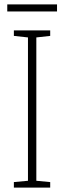

<svg xmlns="http://www.w3.org/2000/svg" viewBox="-20 -852 291 872"><path d="M208 0H43V-25L107 -31V-682L43 -689V-714H208V-689L145 -682V-31L208 -25ZM239 -832V-800H13V-832Z"/></svg>

Font: Noto Sans Thai Cond ExtLt
Style: Regular
Weight: 200
Width: 3
Designer: Monotype Design Team
Foundry: Monotype Imaging Inc.
Version: Version 2.002; ttfautohint (v1.8.4.7-5d5b)